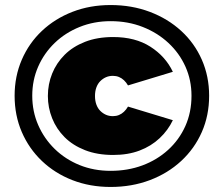

<svg xmlns="http://www.w3.org/2000/svg" viewBox="-20 -735 887 762"><path d="M419 7Q337 7 267.5 -20Q198 -47 146.5 -96Q95 -145 66.5 -211Q38 -277 38 -355Q38 -432 66.5 -498Q95 -564 146.5 -612.5Q198 -661 267.5 -688Q337 -715 419 -715Q503 -715 574.5 -688Q646 -661 699 -612.5Q752 -564 781 -498Q810 -432 810 -355Q810 -277 781 -211Q752 -145 699 -96Q646 -47 574.5 -20Q503 7 419 7ZM419 -57Q487 -57 545 -78.5Q603 -100 647 -140Q691 -180 715.5 -234.5Q740 -289 740 -355Q740 -417 716 -470.5Q692 -524 648.5 -564.5Q605 -605 546.5 -628Q488 -651 419 -651Q353 -651 296 -628Q239 -605 197 -564.5Q155 -524 131.5 -470.5Q108 -417 108 -355Q108 -293 131.5 -239Q155 -185 197 -144Q239 -103 295.5 -80Q352 -57 419 -57ZM429 -120Q366 -120 317.5 -139Q269 -158 236.5 -190.5Q204 -223 187 -265.5Q170 -308 170 -354Q170 -401 187 -443Q204 -485 236.5 -517.5Q269 -550 317.5 -569Q366 -588 429 -588Q517 -588 577 -549.5Q637 -511 666 -450L488 -396Q481 -408 472 -416.5Q463 -425 452 -429.5Q441 -434 428 -434Q413 -434 400.5 -428.5Q388 -423 378 -413Q368 -403 362.5 -388Q357 -373 357 -354Q357 -335 362.5 -320Q368 -305 378 -295Q388 -285 400.5 -279.5Q413 -274 428 -274Q441 -274 452 -278.5Q463 -283 472 -291.5Q481 -300 488 -312L666 -258Q647 -218 613.5 -186.5Q580 -155 534 -137.5Q488 -120 429 -120Z"/></svg>

Font: Raleway Thin Black
Style: Regular
Weight: 900
Version: Version 4.026